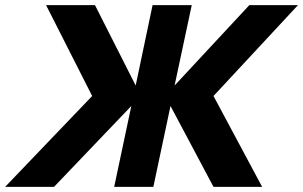

<svg xmlns="http://www.w3.org/2000/svg" viewBox="-65 -730 1184 750"><path d="M-45 0 295 -355 115 -710H306L465 -396L531 -710H684L617 -396L909 -710H1099L769 -355L959 0H769L601 -316L534 0H381L448 -316L146 0Z"/></svg>

Font: Geist
Style: Bold Italic
Weight: 700
Italic angle: -12°
Designer: Basement.studio, Andrés Briganti, Mateo Zaragoza
Foundry: Basement.studio, Vercel, Andrés Briganti, Guido Ferreyra, Mateo Zaragoza
Version: Version 1.500; ttfautohint (v1.8.4.7-5d5b)